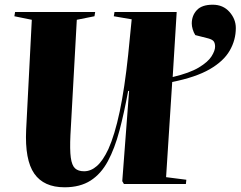

<svg xmlns="http://www.w3.org/2000/svg" viewBox="-20 -781 1021 815"><path d="M254 14Q166 14 125.5 -44Q85 -102 91 -230L115 -697L41 -712L44 -730H384L381 -712L306 -697L279 -208Q276 -145 280.5 -112Q285 -79 298.5 -66.5Q312 -54 337 -54Q366 -54 391.5 -76.5Q417 -99 440 -148Q467 -208 488 -307Q509 -406 524 -548L539 -699L463 -712L466 -730H730L713 -454Q785 -471 824 -494.5Q863 -518 878 -542Q893 -566 893 -583Q893 -597 887.5 -605Q882 -613 864 -618L809 -632Q802 -643 798 -656.5Q794 -670 794 -681Q794 -715 815.5 -738Q837 -761 883 -761Q927 -761 954 -730.5Q981 -700 981 -662Q981 -611 955 -566Q929 -521 870 -487Q811 -453 711 -433L685 -29L771 -18L769 0H506L499 -12L528 -395H524Q507 -302 487 -226.5Q467 -151 438 -97Q409 -43 364.5 -14.5Q320 14 254 14Z"/></svg>

Font: Literata 72pt ExtraBold
Style: Italic
Weight: 800
Italic angle: -2°
Designer: Latin by Veronika Burian and Jose Scaglione. Greek by Irene Vlachou. Cyrillic by Vera Evstafieva
Foundry: TypeTogether
Version: Version 3.002